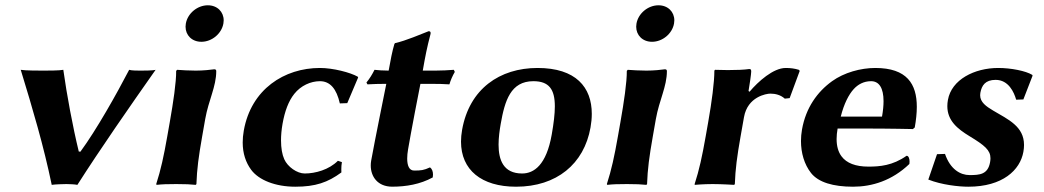

<svg xmlns="http://www.w3.org/2000/svg" viewBox="-20 -696 3946 726"><path d="M175.6 3C187 1 221.2 0 231.2 0C241.2 0 264.5 1 272.6 3C359 -132.5 467.5 -288.5 568.4 -432C558.8 -429 520.8 -429 510.8 -429C500.8 -429 476.8 -429 468.4 -432C420.9 -340.8 344.8 -205 284.1 -122.5L277.9 -123C254.9 -217.5 232.6 -337.6 219.4 -432C205.8 -429 158.8 -429 144.8 -429C128.8 -429 73.8 -429 58.4 -432C103.4 -285 145.4 -143 175.6 3Z M682.7 -607C682 -602.9 681.6 -598.9 681.6 -595.1C681.6 -562.7 705.8 -538 741.5 -538C781.5 -538 818 -569 824.7 -607C825.4 -611.1 825.8 -615.1 825.8 -618.9C825.8 -651.3 801.6 -676 765.9 -676C725.9 -676 689.4 -645 682.7 -607ZM622.1 -235 612.4 -180C599.2 -105 588.2 -54 570.7 0L572.1 3C593.2 0.7 611.7 0 646.7 0C680.7 0 701.8 1 720.1 3L722.7 0C724.7 -57 731 -104 744.4 -180L756 -246C768.7 -317.6 797.7 -368.5 797.7 -427.2C797.7 -431.9 795.2 -434 790.2 -434C776.1 -432 748.3 -429 720.3 -429C694.3 -429 667.3 -430.7 649.8 -432L646.1 -428C646.6 -385 635.3 -310 622.1 -235Z M1189.8 -389C1228.3 -389 1252.7 -360 1265 -305L1293.1 -306L1334.2 -403L1332.8 -406C1304.6 -422 1239.6 -439 1189.6 -439C1055.6 -439 929.5 -359 901.8 -202C899 -186.3 897.7 -171.4 897.7 -157.3C897.7 -115.7 909.4 -81.5 929.7 -54C958.5 -15 1021.2 10 1096.4 10C1172.8 10 1219.2 -6 1270.9 -44C1270.7 -47.6 1270.6 -51.7 1270.6 -56.4C1270.6 -64 1271.1 -73 1272.8 -83L1257.7 -88C1223.7 -54 1172.2 -40 1132.2 -40C1103.2 -40 1067.6 -65 1054.8 -94C1046.9 -111.6 1042.6 -136.1 1042.6 -165.4C1042.6 -184.4 1044.4 -205.5 1048.4 -228C1056.8 -275.6 1071 -313.8 1092.7 -341C1117.5 -372.2 1154.6 -389 1189.8 -389Z M1449.6 -429C1429.1 -429.1 1408.2 -430.4 1396.1 -432C1387.6 -415 1378 -399 1365.6 -384L1369.4 -377C1386.8 -378.3 1417.9 -378.9 1440.7 -379L1417 -261.1C1404.9 -201.1 1388.7 -118.1 1383.4 -88.1C1382.4 -82.2 1381.9 -76.2 1381.9 -70.2C1381.9 -29 1407.3 9.9 1463.2 9.9C1515.2 9.9 1568.8 0.9 1616.3 -25.1C1617 -28.7 1617.3 -32.3 1617.3 -35.8C1617.3 -47.5 1613.6 -57.7 1606 -63.1C1582.1 -52.1 1571.9 -51.1 1545.9 -51.1C1526.8 -51.1 1519.7 -70.6 1519.7 -96.5C1519.7 -107.2 1520.9 -119.1 1523 -131.1C1528.3 -161.1 1537.2 -212.1 1548.9 -272.1L1569.7 -379H1607.7C1631.7 -379 1666.3 -378.3 1679.4 -377C1683.5 -392 1691.1 -409.3 1699.7 -424L1696.1 -432C1677.2 -430.4 1648.6 -429 1625.6 -429H1578.6C1588.4 -485 1594.2 -515 1608.1 -568C1609.3 -575 1606.8 -578 1600.8 -578C1574.1 -568 1515.5 -542 1473.9 -533L1471.4 -530C1463.4 -503.3 1456.6 -468.7 1449.6 -429Z M1727.3 -205C1724.6 -189.4 1723.2 -174.6 1723.2 -160.4C1723.2 -53.9 1799.9 10 1931.4 10C2084.4 10 2188.5 -75.8 2212.9 -214C2216.1 -231.8 2217.7 -249.1 2217.7 -265.6C2217.7 -366 2157.7 -439 2012.6 -439C1869.6 -439 1754.7 -360 1727.3 -205ZM1996.8 -389C2055.7 -389 2078 -358.7 2078 -293.8C2078 -265.1 2073.7 -229.6 2066.2 -187C2045.9 -72 1999.2 -40 1954.2 -40C1883.2 -40 1865.2 -91.7 1865.2 -149C1865.2 -175.7 1869.1 -203.6 1873.4 -228C1888.7 -315 1910.8 -389 1996.8 -389Z M2386.7 -607C2386 -602.9 2385.6 -598.9 2385.6 -595.1C2385.6 -562.7 2409.8 -538 2445.5 -538C2485.5 -538 2522 -569 2528.7 -607C2529.4 -611.1 2529.8 -615.1 2529.8 -618.9C2529.8 -651.3 2505.6 -676 2469.9 -676C2429.9 -676 2393.4 -645 2386.7 -607ZM2326.1 -235 2316.4 -180C2303.2 -105 2292.2 -54 2274.7 0L2276.1 3C2297.2 0.7 2315.7 0 2350.7 0C2384.7 0 2405.8 1 2424.1 3L2426.7 0C2428.7 -57 2435 -104 2448.4 -180L2460 -246C2472.7 -317.6 2501.7 -368.5 2501.7 -427.2C2501.7 -431.9 2499.2 -434 2494.2 -434C2480.1 -432 2452.3 -429 2424.3 -429C2398.3 -429 2371.3 -430.7 2353.8 -432L2350.1 -428C2350.6 -385 2339.3 -310 2326.1 -235Z M2814.1 -349 2810.4 -352C2814.4 -374.8 2820.5 -416.5 2820.5 -425C2820.5 -431.9 2819.6 -435 2813.3 -435C2794.6 -432.1 2762.3 -431 2732.2 -431C2714.1 -431 2696.8 -431.4 2683.7 -432L2681.2 -429C2681.4 -386.3 2671.2 -309.7 2658 -235L2648.3 -180C2635.1 -105 2624.1 -54 2606.6 0L2607 3C2607 3 2639.6 0 2674.6 0C2708.6 0 2756 3 2756 3L2758.6 0C2760.6 -57 2766.9 -104 2780.3 -180L2793.2 -253C2806.8 -330.4 2877.8 -342 2892.9 -342C2911.9 -342 2932 -337 2947.5 -323L2965.9 -325L3004 -428L3000.7 -432C2984.6 -437 2969 -439 2951 -439C2904 -439 2847 -388 2814.1 -349Z M3159.1 -255C3171.3 -304 3189.6 -338.8 3208 -359C3223.7 -376.3 3245.5 -389 3273.8 -389C3304.3 -389 3320.9 -363 3320.9 -313.4C3320.9 -296.6 3319 -277.1 3315.1 -255ZM3408 -107C3354.9 -69.5 3305.8 -66 3263.8 -66C3215.2 -66 3181.1 -79.1 3161.9 -105C3149.6 -121.6 3143.4 -143.4 3143.4 -170.4C3143.4 -182.6 3144.7 -195.8 3147.2 -210H3246.7C3346.7 -210 3431.9 -208 3431.9 -208L3438.9 -214C3443.8 -241.5 3446.7 -267.8 3446.7 -292.1C3446.7 -378.2 3409.7 -439 3289.6 -439C3234.6 -439 3171.7 -421.7 3126.3 -389C3070.7 -349 3027.1 -288.9 3012.5 -206C3010 -191.6 3008.7 -177.1 3008.7 -162.7C3008.7 -117.9 3021.1 -74.5 3046.6 -42C3074.5 -6.5 3130.4 10 3205.4 10C3277.4 10 3353 -13 3418.6 -76C3419.1 -78.8 3419.3 -81.8 3419.3 -84.8C3419.3 -95.9 3415.9 -107 3408 -107Z M3523.1 -113 3490.2 -17C3540.6 3 3605.4 10 3641.4 10C3771.4 10 3837.5 -53 3849.7 -122C3851.3 -131.2 3852.1 -139.8 3852.1 -147.8C3852.1 -217.9 3792.9 -243.9 3735.2 -278C3708.6 -293.8 3686.2 -309.6 3686.2 -336C3686.2 -338.9 3686.5 -341.9 3687 -345C3692 -373 3705.7 -394 3744.7 -394C3793.7 -394 3814.4 -347 3822.4 -319L3849.6 -320L3884.5 -410L3883 -413C3858.6 -428 3802.6 -439 3754.6 -439C3664.6 -439 3577.8 -395 3564.3 -318C3562.8 -309.8 3562.1 -302 3562.1 -294.6C3562.1 -239.6 3600.8 -208.5 3646.1 -181C3703.5 -146.2 3725.2 -128 3725.2 -97.5C3725.2 -93 3724.7 -88.2 3723.8 -83C3715.5 -36 3684.2 -34 3646.2 -34C3611.1 -34 3573.1 -56 3553.3 -114Z"/></svg>

Font: Linux Biolinum O 
Style: Bold Italic
Weight: 700
Designer: Philipp H. Poll
Foundry: Philipp H. Poll
Version: Version 1.3.2